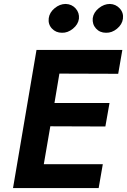

<svg xmlns="http://www.w3.org/2000/svg" viewBox="-20 -953 644 973"><path d="M450 -861Q454 -890 480.5 -911.5Q507 -933 537 -933Q567 -932 587 -910Q607 -888 603 -858Q599 -829 573 -807.5Q547 -786 517 -787Q486 -787 466.5 -808.5Q447 -830 450 -861ZM227 -861Q231 -890 257 -911.5Q283 -933 313 -933Q344 -932 363.5 -910Q383 -888 380 -858Q376 -829 349.5 -807.5Q323 -786 294 -787Q263 -787 243 -808.5Q223 -830 227 -861ZM165 -700H600L579 -579L281 -580L256 -431H535L514 -312L235 -313L202 -121H501L480 0H46Z"/></svg>

Font: Von Semi
Style: Italic
Weight: 600
Version: Version 4.000; ttfautohint (v1.8.4.7-5d5b)